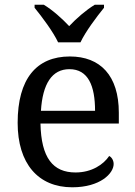

<svg xmlns="http://www.w3.org/2000/svg" viewBox="-20 -786 575 816"><path d="M227 -606H322C343 -651 391 -715 422 -753V-766H383C345 -743 304 -707 274 -675C244 -707 204 -743 166 -766H127V-753C158 -715 206 -651 227 -606ZM287 10C406 10 463 -49 463 -89C463 -106 453 -119 444 -123C420 -87 370 -53 301 -53C205 -53 155 -115 152 -261H485V-307C485 -465 406 -546 277 -546C135 -546 55 -451 55 -264C55 -91 142 10 287 10ZM384 -315H154C161 -430 201 -492 275 -492C355 -492 384 -421 384 -315Z"/></svg>

Font: Noto Fangsong KSS Rotated
Style: Regular
Weight: 400
Designer: LIU Zhao, ZHANG Congyu, Kushim JIANG
Foundry: Guyu Beijing Co. Ltd.
Version: Version 1.000;November 16, 2022;FontCreator 11.5.0.2427 64-b